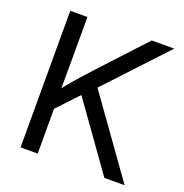

<svg xmlns="http://www.w3.org/2000/svg" viewBox="-130 -844 920 961"><g transform="rotate(20 329.5 -364.0)"><path d="M145 -208V-312.5Q169.9 -344.7 194.8 -374.8Q219.7 -404.8 245.6 -433.8Q271.5 -462.9 298.3 -491.7L516.6 -727.5H636.2L325.7 -395L321.3 -395.5ZM82.5 0V-727.5H173.8V-477.1L172.9 -321.3L173.8 -276.4V0ZM528.8 0 264.2 -371.1 320.8 -442.4 636.7 0Z"/></g></svg>

Font: Inter 20pt
Style: Regular
Weight: 400
Version: Version 4.001;git-66647c0bb